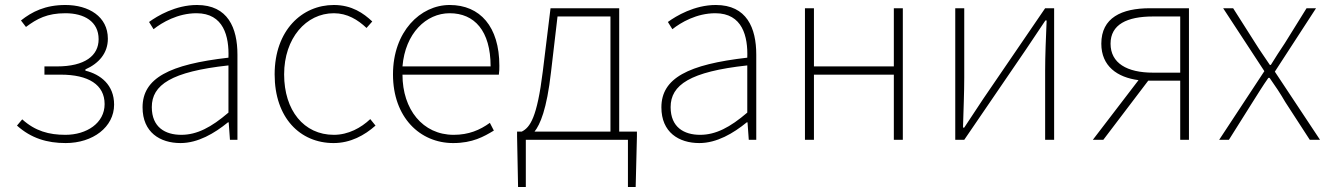

<svg xmlns="http://www.w3.org/2000/svg" viewBox="-20 -560 5322 769"><path d="M243 13C352 13 437 -51 437 -141C437 -220 383 -262 322 -277V-282C376 -306 412 -347 412 -405C412 -494 335 -540 242 -540C161 -540 108 -513 64 -478L84 -452C128 -485 169 -507 242 -507C317 -507 375 -474 375 -403C375 -337 320 -294 208 -294H158V-261H223C334 -261 399 -221 399 -143C399 -67 327 -20 242 -20C176 -20 121 -35 69 -82L48 -57C105 -6 169 13 243 13Z M703 13C773 13 839 -26 893 -70H896L901 0H931V-341C931 -448 893 -540 769 -540C683 -540 610 -496 577 -472L595 -443C629 -470 692 -507 767 -507C876 -507 898 -414 895 -329C658 -302 551 -247 551 -130C551 -30 621 13 703 13ZM706 -20C642 -20 588 -50 588 -131C588 -220 666 -273 895 -298V-109C826 -50 769 -20 706 -20Z M1316 13C1384 13 1440 -18 1484 -57L1463 -83C1426 -48 1375 -20 1317 -20C1197 -20 1118 -118 1118 -262C1118 -407 1206 -507 1317 -507C1371 -507 1413 -481 1448 -448L1471 -474C1436 -507 1389 -540 1317 -540C1190 -540 1080 -439 1080 -262C1080 -88 1182 13 1316 13Z M1795 13C1873 13 1918 -13 1958 -37L1942 -68C1902 -39 1857 -20 1797 -20C1673 -20 1592 -122 1592 -261H1978C1980 -274 1980 -286 1980 -297C1980 -453 1903 -540 1781 -540C1664 -540 1554 -434 1554 -262C1554 -90 1662 13 1795 13ZM1592 -294C1603 -427 1687 -507 1781 -507C1880 -507 1945 -437 1945 -294Z M2213 -494H2425V-33H2121C2143 -61 2170 -121 2187 -272ZM2460 -33V-527H2185L2154 -274C2131 -88 2103 -50 2070 -33H2051V-13L2055 189H2086V0H2495V189H2526L2531 -13V-33Z M2781 13C2851 13 2917 -26 2971 -70H2974L2979 0H3009V-341C3009 -448 2971 -540 2847 -540C2761 -540 2688 -496 2655 -472L2673 -443C2707 -470 2770 -507 2845 -507C2954 -507 2976 -414 2973 -329C2736 -302 2629 -247 2629 -130C2629 -30 2699 13 2781 13ZM2784 -20C2720 -20 2666 -50 2666 -131C2666 -220 2744 -273 2973 -298V-109C2904 -50 2847 -20 2784 -20Z M3204 0H3240V-261H3560V0H3596V-527H3560V-294H3240V-527H3204Z M3806 0H3842L4090 -363L4167 -478H4172C4169 -407 4166 -336 4166 -277V0H4202V-527H4166L3918 -164C3896 -131 3864 -82 3842 -49H3837C3839 -120 3842 -191 3842 -249V-527H3806Z M4707 -269H4598C4494 -269 4428 -307 4428 -385C4428 -462 4494 -494 4598 -494H4707ZM4586 -527C4472 -527 4391 -489 4391 -385C4391 -295 4455 -250 4540 -239L4357 0H4399L4579 -237H4707V0H4742V-527Z M4863 0H4902L4997 -151C5018 -184 5038 -217 5060 -248H5065C5087 -217 5109 -184 5128 -151L5226 0H5267L5086 -273L5251 -527H5213L5126 -387C5106 -358 5089 -330 5070 -300H5066C5046 -330 5026 -358 5008 -387L4919 -527H4879L5044 -275Z"/></svg>

Font: Source Han Sans CN ExtraLight
Style: Regular
Weight: 250
Designer: Ryoko NISHIZUKA (kana & ideographs); Paul D. Hunt (Latin, Greek & Cyrillic); Wenlong ZHANG (bopomofo); Sandoll Communica
Foundry: Adobe Systems Incorporated
Version: Version 1.004;PS 1.004;hotconv 16.6.51;makeotf.lib2.5.65220